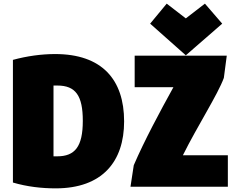

<svg xmlns="http://www.w3.org/2000/svg" viewBox="-20 -1011 1340 1055"><path d="M51 -8C129 15 209 24 286 24C542 24 662 -123 662 -344C662 -574 540 -714 283 -714C208 -714 128 -703 51 -682ZM1232 15V-158H985C1065 -319 1177 -492 1210 -583L1226 -705H720V-532H933C859 -398 773 -238 715 -103L697 15ZM274 -152V-541H295C396 -541 435 -485 435 -347C435 -204 391 -152 294 -152ZM805 -881 1001 -707 1201 -881 1106 -991 1001 -910 896 -991Z"/></svg>

Font: Repo ExtraBlack
Style: Regular
Weight: 400
Designer: Stefan Peev
Foundry: Context Ltd
Version: Version 001.502